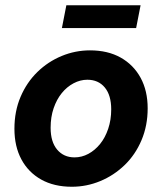

<svg xmlns="http://www.w3.org/2000/svg" viewBox="-20 -700 640 732"><path d="M254 12Q186 12 137 -15.5Q88 -43 61.5 -92.5Q35 -142 35 -209Q35 -276 58.5 -331Q82 -386 122.5 -425.5Q163 -465 215 -486.5Q267 -508 323 -508Q391 -508 440 -480.5Q489 -453 516 -403.5Q543 -354 543 -287Q543 -221 519.5 -165.5Q496 -110 455 -70.5Q414 -31 362 -9.5Q310 12 254 12ZM264 -100Q292 -100 317 -113.5Q342 -127 361.5 -151Q381 -175 392.5 -209Q404 -243 404 -283Q404 -337 379.5 -366.5Q355 -396 313 -396Q286 -396 260.5 -382.5Q235 -369 215.5 -345Q196 -321 184.5 -287.5Q173 -254 173 -213Q173 -159 198 -129.5Q223 -100 264 -100ZM216 -593 233 -680H516L499 -593Z"/></svg>

Font: Source Code Pro ExtraLight
Style: Bold Italic
Weight: 700
Italic angle: -11°
Monospace: yes
Version: Version 1.016;hotconv 1.0.116;makeotfexe 2.5.65601